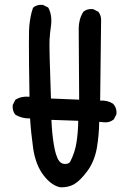

<svg xmlns="http://www.w3.org/2000/svg" viewBox="-20 -788 540 804"><path d="M231 -3.9Q193.8 -12.2 161.1 -55.7Q129.4 -98.1 119.1 -165Q114.7 -196.3 111.3 -228.3Q107.9 -260.3 106 -292Q72.3 -291.5 45.9 -306.6L44.9 -307.1L44.4 -307.6Q31.2 -323.2 33.2 -347.2V-348.1L33.7 -349.1L43.5 -368.7L44.4 -370.1L45.9 -371.1Q70.3 -386.2 103.5 -382.8Q102.1 -459.5 101.6 -515.4Q101.1 -571.3 101.1 -607.4Q101.1 -643.6 101.6 -659.7Q102.1 -669.9 102.8 -679.7Q103.5 -689.5 105 -699Q106.4 -708.5 108.2 -717.8Q109.9 -727.1 112.3 -736.1Q114.7 -745.1 117.7 -753.9L118.2 -755.4L119.1 -756.3Q127 -763.2 137 -765.9Q147 -768.6 158.7 -767.6H159.7L160.6 -767.1L180.2 -757.3L182.1 -756.3L182.6 -754.9L183.1 -754.4Q191.4 -738.3 193.8 -719.2Q196.3 -700.2 193.4 -678.7Q191.4 -665.5 189.9 -651.1Q188.5 -636.7 187.5 -622.1Q186.5 -607.9 188 -545.7Q189.5 -483.4 193.4 -375.5L311.5 -370.6L309.6 -668Q309.6 -687.5 314.2 -704.8Q318.8 -722.2 328.1 -737.3L328.6 -738.3L329.1 -738.8Q344.7 -752 368.7 -750H369.6L370.6 -749.5L390.1 -739.7L391.6 -738.8L392.6 -737.8Q405.3 -720.7 403.3 -696.8L399.4 -366.7Q430.7 -368.7 453.6 -353.5L454.1 -353L454.6 -352.5Q462.4 -343.8 465.6 -333.3Q468.8 -322.8 467.8 -311V-310.1L467.3 -309.1L457.5 -289.6L457 -288.1L455.6 -287.6Q446.3 -279.8 434.6 -277.1Q422.9 -274.4 410.2 -276.4L395.5 -277.8Q395 -249.5 392.6 -222.4Q390.1 -195.3 385.7 -168.9Q375.5 -111.8 345.5 -71.3Q315.4 -30.8 289.6 -16.1Q263.2 -2 231.9 -3.9H231.4ZM273.4 -109.9Q294.4 -149.9 300.8 -194.3Q307.1 -236.8 307.6 -282.2L195.3 -286.1Q197.8 -227.5 205.1 -184.6Q206.1 -178.2 207.3 -172.1Q208.5 -166 209.7 -160.6Q210.9 -155.3 212.2 -150.4Q213.4 -145.5 214.8 -141.4Q216.3 -137.2 217.8 -133.3Q219.2 -129.4 220.5 -126.2Q221.7 -123 223.1 -120.6Q228.5 -111.3 234.6 -106.9Q240.7 -102.5 248.5 -101.6Q253.9 -101.1 258.5 -101.8Q263.2 -102.5 266.8 -104.5Q270.5 -106.4 273.4 -109.9Z"/></svg>

Font: NaikaiFont
Style: SemiBold
Weight: 600
Version: Version 1.89